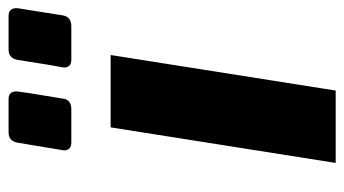

<svg xmlns="http://www.w3.org/2000/svg" viewBox="-202 -620 822 459"><g transform="rotate(-90 209.5 -391.0)"><path d="M49 0 134 -538H307L222 0ZM296 -632Q277 -632 277 -650Q277 -651 278 -655.5Q279 -660 283 -683Q287 -706 295 -758Q298 -782 320 -782H400Q419 -782 419 -763Q419 -763 418.5 -758Q418 -753 414 -730Q410 -707 402 -654Q399 -632 376 -632ZM98 -632Q79 -632 79 -650Q79 -651 80 -655.5Q81 -660 84.5 -683Q88 -706 97 -758Q100 -782 122 -782H202Q220 -782 220 -763Q220 -763 219.5 -758Q219 -753 215.5 -730Q212 -707 203 -654Q201 -632 178 -632Z"/></g></svg>

Font: Exo Thin ExtraBold
Style: Italic
Weight: 800
Italic angle: -9°
Version: Version 2.000